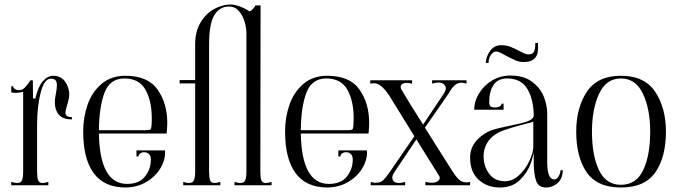

<svg xmlns="http://www.w3.org/2000/svg" viewBox="-20 -824 3022 854"><path d="M279 -358Q271 -332 271 -323Q271 -303 300 -303V-293Q259 -293 241.5 -314Q224 -335 224 -368Q224 -384 227 -399Q233 -428 233 -444Q233 -461 226.5 -467.5Q220 -474 206 -474Q177 -474 161 -412.5Q145 -351 145 -269V-60Q145 -34 149.5 -22Q154 -10 170 -10Q178 -10 195 -15V0H30V-15Q47 -10 55 -10Q73 -10 78 -22.5Q83 -35 83 -60V-416Q68 -411 51 -411Q44 -411 30 -413V-440H39Q39 -433 46.5 -428Q54 -423 64 -423Q79 -423 90 -434Q101 -445 116 -467H126L127 -386H137Q149 -438 170.5 -462.5Q192 -487 216 -487Q251 -487 269.5 -461Q288 -435 288 -403Q288 -391 284 -376Q280 -361 279 -358Z M350 -239Q350 -303 370 -359.5Q390 -416 432.5 -451.5Q475 -487 537 -487Q638 -487 681 -425.5Q724 -364 724 -278Q724 -263 722 -239L721 -230H420Q424 -6 545 -6Q599 -6 625 -39Q651 -72 651 -114Q651 -131 642.5 -139Q634 -147 621 -147Q611 -147 603.5 -141.5Q596 -136 596 -128H587V-155H714Q717 -117 695.5 -79Q674 -41 633 -16Q592 9 539 10Q444 10 397 -53.5Q350 -117 350 -239ZM654 -266Q655 -277 655 -299Q655 -375 627 -425Q599 -475 533 -475Q469 -475 445 -412Q421 -349 420 -245H628Q646 -245 649.5 -248.5Q653 -252 654 -266Z M820 -10Q838 -10 843 -22.5Q848 -35 848 -60V-453H779V-468H848V-626Q848 -685 873 -725.5Q898 -766 934.5 -785Q971 -804 1006 -804Q1022 -804 1046 -795.5Q1070 -787 1090 -773Q1107 -781 1116 -800H1139L1138 -60Q1138 -34 1142.5 -22Q1147 -10 1163 -10Q1171 -10 1188 -15V0H1023V-15Q1040 -10 1048 -10Q1066 -10 1071 -22.5Q1076 -35 1076 -60V-676Q1076 -699 1068 -727Q1060 -755 1042.5 -775Q1025 -795 999 -795Q956 -795 933 -756Q910 -717 910 -626V-60Q910 -34 914.5 -22Q919 -10 935 -10Q943 -10 960 -15V0H795V-15Q812 -10 820 -10Z M1248 -239Q1248 -303 1268 -359.5Q1288 -416 1330.5 -451.5Q1373 -487 1435 -487Q1536 -487 1579 -425.5Q1622 -364 1622 -278Q1622 -263 1620 -239L1619 -230H1318Q1322 -6 1443 -6Q1497 -6 1523 -39Q1549 -72 1549 -114Q1549 -131 1540.5 -139Q1532 -147 1519 -147Q1509 -147 1501.5 -141.5Q1494 -136 1494 -128H1485V-155H1612Q1615 -117 1593.5 -79Q1572 -41 1531 -16Q1490 9 1437 10Q1342 10 1295 -53.5Q1248 -117 1248 -239ZM1552 -266Q1553 -277 1553 -299Q1553 -375 1525 -425Q1497 -475 1431 -475Q1367 -475 1343 -412Q1319 -349 1318 -245H1526Q1544 -245 1547.5 -248.5Q1551 -252 1552 -266Z M2054 -13Q2065 -13 2071 -15V0H1872V-15Q1892 -11 1899 -11Q1916 -11 1926 -17.5Q1936 -24 1936 -33Q1936 -38 1933 -42L1832 -204L1734 -58Q1725 -45 1725 -34Q1725 -23 1733 -16.5Q1741 -10 1756 -10Q1765 -10 1782 -15V0H1629V-15Q1640 -11 1651 -11Q1673 -11 1685 -23Q1697 -35 1713 -58L1823 -218L1710 -401Q1690 -430 1674 -442Q1658 -454 1642 -454Q1637 -454 1627 -452V-467H1813V-452Q1798 -455 1788 -455Q1775 -455 1768.5 -450Q1762 -445 1762 -437Q1762 -434 1764 -428Q1802 -363 1862 -270L1955 -409Q1963 -422 1963 -431Q1963 -442 1954 -449.5Q1945 -457 1929 -457Q1919 -457 1902 -452V-467H2055V-452Q2044 -456 2034 -456Q2015 -456 2003.5 -445.5Q1992 -435 1985 -424Q1978 -413 1976 -409L1870 -256L1954 -123Q1995 -56 2012.5 -34.5Q2030 -13 2054 -13Z M2071 -123Q2071 -169 2102 -201.5Q2133 -234 2170 -246Q2189 -252 2214.5 -257.5Q2240 -263 2249 -265Q2299 -275 2324 -283.5Q2349 -292 2354 -307Q2354 -379 2326.5 -427Q2299 -475 2235 -475Q2195 -475 2175.5 -446.5Q2156 -418 2156 -370Q2156 -357 2161 -351.5Q2166 -346 2184 -346Q2195 -346 2203 -351Q2211 -356 2211 -363H2220V-336H2089Q2089 -372 2110 -407.5Q2131 -443 2168 -465.5Q2205 -488 2250 -488Q2310 -488 2346.5 -460.5Q2383 -433 2398.5 -394.5Q2414 -356 2414 -318V-101Q2414 -26 2446 -26Q2456 -26 2464.5 -39.5Q2473 -53 2473 -67H2483Q2483 -30 2460.5 -10Q2438 10 2409 10Q2375 10 2364.5 -20Q2354 -50 2354 -104V-150Q2354 -136 2340.5 -97Q2327 -58 2293 -24Q2259 10 2203 10Q2147 10 2109 -24.5Q2071 -59 2071 -123ZM2352 -171V-285Q2352 -282 2342 -279Q2332 -276 2317 -273Q2252 -256 2222 -245Q2175 -228 2153 -197.5Q2131 -167 2131 -129Q2131 -85 2155.5 -51.5Q2180 -18 2226 -18Q2260 -18 2289 -45Q2318 -72 2335 -109Q2352 -146 2352 -171ZM2209 -623Q2232 -623 2250 -616Q2268 -609 2290 -597Q2301 -591 2311.5 -586.5Q2322 -582 2330 -582Q2350 -582 2355.5 -594.5Q2361 -607 2361 -633H2373Q2374 -606 2371.5 -590Q2369 -574 2354.5 -561Q2340 -548 2308 -548Q2290 -548 2273 -555.5Q2256 -563 2229 -577Q2198 -595 2187 -595Q2175 -595 2164 -580.5Q2153 -566 2153 -544H2141Q2141 -571 2159.5 -597Q2178 -623 2209 -623Z M2543 -239Q2543 -344 2590 -415.5Q2637 -487 2742 -487Q2847 -487 2894.5 -415.5Q2942 -344 2942 -239Q2942 -125 2895 -57.5Q2848 10 2742 10Q2636 10 2589.5 -57.5Q2543 -125 2543 -239ZM2872 -239Q2872 -338 2840 -406.5Q2808 -475 2742 -475Q2676 -475 2644.5 -406.5Q2613 -338 2613 -239Q2613 -133 2644 -67.5Q2675 -2 2742 -2Q2810 -2 2841 -67.5Q2872 -133 2872 -239Z"/></svg>

Font: Viaoda Libre
Style: Regular
Weight: 400
Designer: Gydient
Version: Version 2.000